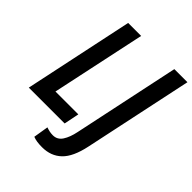

<svg xmlns="http://www.w3.org/2000/svg" viewBox="-253 -847 1182 1182"><g transform="rotate(45 338.0 -256.0)"><path d="M9 0 160 -714H273L142 -99H341L321 0ZM326 202Q300 202 281 199Q262 196 247 190L263 92Q277 97 291 100Q305 103 321 103Q360 103 382 69Q404 35 415 -19L562 -714H676L525 -2Q502 107 452.5 154.5Q403 202 326 202Z"/></g></svg>

Font: Noto Sans Condensed SemiBold
Style: Italic
Weight: 600
Width: 3
Italic angle: -12°
Designer: Monotype Design Team
Foundry: Monotype Imaging Inc.
Version: Version 2.013; ttfautohint (v1.8.4.7-5d5b)